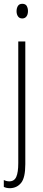

<svg xmlns="http://www.w3.org/2000/svg" viewBox="-24 -747 228 1009"><path d="M63 -688Q63 -704 70 -715.5Q77 -727 93 -727Q110 -727 116.5 -715.5Q123 -704 123 -689Q123 -671 115 -660.5Q107 -650 93 -650Q78 -650 70.5 -661Q63 -672 63 -688ZM29 242Q18 242 9.5 240Q1 238 -4 235V199Q10 206 25 206Q51 206 61.5 182.5Q72 159 72 110V-529H109V116Q109 187 87 214Q65 241 29 242Z"/></svg>

Font: Noto Sans Myanmar UI ExtraCondensed ExtraLight
Style: Regular
Weight: 200
Width: 2
Designer: Monotype Design Team
Foundry: Monotype Imaging Inc.
Version: Version 2.103; ttfautohint (v1.8.4.7-5d5b)